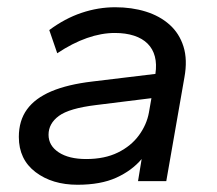

<svg xmlns="http://www.w3.org/2000/svg" viewBox="-20 -500 600 530"><path d="M194 10Q124 10 78 -25Q32 -60 32 -122Q32 -167 54.5 -198Q77 -229 122 -248Q167 -267 235 -275L409 -296Q413 -323 407.5 -344Q402 -365 387.5 -379.5Q373 -394 350 -401.5Q327 -409 297 -409Q260 -409 220 -395Q180 -381 138 -353L116 -417Q159 -449 205 -464.5Q251 -480 298 -480Q344 -480 382.5 -468Q421 -456 448 -432Q475 -408 486.5 -371.5Q498 -335 489 -286L439 0H361L371 -61Q344 -29 301 -9.5Q258 10 194 10ZM218 -61Q269 -61 305.5 -79Q342 -97 363.5 -126.5Q385 -156 391 -189L398 -229L245 -210Q171 -201 142.5 -180Q114 -159 114 -128Q114 -98 142 -79.5Q170 -61 218 -61Z"/></svg>

Font: Gantari
Style: Italic
Weight: 400
Italic angle: -10°
Designer: Anugrah Pasau
Foundry: Lafontype
Version: Version 1.000; ttfautohint (v1.8.3)